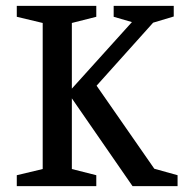

<svg xmlns="http://www.w3.org/2000/svg" viewBox="-20 -632 627 652"><path d="M37 0V-37L125 -58V-554L37 -575V-612H307V-575L224 -554V-331L428 -557L366 -575V-612H570V-576L500 -555L308 -341L504 -59L583 -37V0H430L224 -298V-58L307 -37V0Z"/></svg>

Font: Manuale Medium
Style: Regular
Weight: 500
Designer: Eduardo Tunni / Pablo Cosgaya
Foundry: Eduardo Tunni / Pablo Cosgaya
Version: Version 1.002